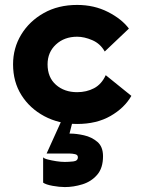

<svg xmlns="http://www.w3.org/2000/svg" viewBox="-20 -497 581 779"><path d="M293 6Q219 6 160 -25.5Q101 -57 67 -111Q33 -165 33 -236Q33 -302 66 -356.5Q99 -411 157.5 -444Q216 -477 293 -477Q362 -477 418 -448.5Q474 -420 503 -381L405 -288Q387 -320 354.5 -334Q322 -348 293 -348Q241 -348 207 -316.5Q173 -285 173 -236Q173 -183 207 -153Q241 -123 293 -123Q331 -123 361.5 -139Q392 -155 409 -192L513 -108Q485 -59 428.5 -26.5Q372 6 293 6ZM264 126H169L227 -2H274L262 45H265Q290 45 321 52Q352 59 375 78.5Q398 98 398 137Q398 185 374 212.5Q350 240 314 251Q278 262 243 262Q221 262 193.5 257Q166 252 155 244V141Q158 146 173.5 150Q189 154 208 157Q227 160 243 160Q258 160 277 158Q296 156 296 141Q296 131 284.5 128.5Q273 126 264 126Z"/></svg>

Font: Lil Grotesk Black
Style: Regular
Weight: 900
Designer: Bastien Sozeau
Foundry: NBR — Bastien Sozeau
Version: Version 3.003; ttfautohint (v1.8.4.7-5d5b);gftools[0.9.33]